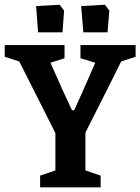

<svg xmlns="http://www.w3.org/2000/svg" viewBox="-26 -798 598 818"><path d="M136.2 -660.2 127.9 -772 228 -777.8 247.1 -752.9 240.2 -660.2ZM329.1 -660.2 319.8 -772 420.9 -777.8 439.9 -752.9 432.1 -660.2ZM145 0V-49.8L210 -71.8V-231L56.2 -536.1L-5.9 -556.2V-606H249V-549.8L189 -530.8Q246.1 -400.4 280.8 -328.1H290Q318.8 -390.1 379.9 -530.8L316.9 -549.8V-606H551.8V-556.2L490.2 -536.1Q465.8 -485.8 337.9 -232.9V-71.8L402.8 -49.8V0Z"/></svg>

Font: Grenze SemiBold
Style: Regular
Weight: 600
Designer: Renata Polastri
Foundry: Omnibus-Type
Version: Version 1.002;PS 001.002;hotconv 1.0.88;makeotf.lib2.5.64775